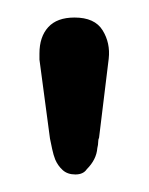

<svg xmlns="http://www.w3.org/2000/svg" viewBox="-20 -760 170 219"><path d="M25 -692 37 -602Q38 -597 39.5 -590Q41 -583 43 -578Q46 -571 51.5 -566Q57 -561 66 -561Q75 -561 79 -567Q90 -578 91 -591Q92 -595 92 -598Q92 -601 93 -603L104 -693Q106 -711 97 -725.5Q88 -740 65 -740Q45 -740 35 -729Q25 -718 25 -699V-697Z"/></svg>

Font: WDXL Lubrifont TC
Style: Regular
Weight: 400
Designer: [WDXL Lubrifont] Copyright 2020-2022 (c) NightFurySL2001, Skr-ZERO; [ZCOOL QingKe HuangYou] Copyright 2018-2022 (c) The 
Version: Version 2.001;hotconv 1.1.1;makeotfexe 2.6.0